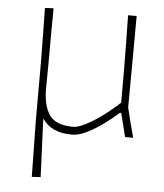

<svg xmlns="http://www.w3.org/2000/svg" viewBox="-51 -541 667 780"><g transform="rotate(5 283.0 -151.0)"><path d="M107.5 194Q107 141.5 106 88.2Q105 35 104 -29V-271Q103.5 -332.5 102.8 -385.2Q102 -438 101 -494L136 -496Q135.5 -440 135.2 -386Q135 -332 135 -271L134 -169Q134 -97 160.8 -60Q187.5 -23 257 -23Q276 -23 306.8 -38.5Q337.5 -54 373.2 -80Q409 -106 443 -138V-271Q442.5 -332.5 441.8 -385.2Q441 -438 440 -494H475Q475 -438 474.5 -385Q474 -332 474 -271L473 -121Q480.5 -89.5 487.5 -62Q494.5 -34.5 504 0H471L447 -96H441Q420.5 -77 387.5 -52.2Q354.5 -27.5 319 -9.2Q283.5 9 256 9Q211.5 9 181.8 -4.8Q152 -18.5 134 -46V-29Q136.5 32 139 84.8Q141.5 137.5 143.5 192Z"/></g></svg>

Font: Commissioner Loud Thin
Style: Regular
Weight: 100
Designer: Kostas Bartsokas
Foundry: Kostas Bartsokas
Version: Version 1.000; ttfautohint (v1.8.3)